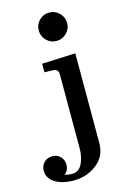

<svg xmlns="http://www.w3.org/2000/svg" viewBox="-189 -757 674 1019"><g transform="rotate(-15 147.5 -247.5)"><path d="M189 -695Q221 -695 244 -672Q267 -649 267 -617Q267 -585 244 -562Q221 -539 189 -539Q156 -539 133.5 -562Q111 -585 111 -617Q111 -649 133.5 -672Q156 -695 189 -695ZM-56 109Q-56 82 -38.5 64Q-21 46 7 46Q34 46 51.5 64Q69 82 69 108Q69 140 45 158Q68 164 84 164Q124 164 141.5 126.5Q159 89 159 42V-355Q159 -368 158 -374Q157 -380 152 -385.5Q147 -391 137 -393Q122 -395 83 -395V-442L267 -450V42Q267 116 212 158Q157 200 86 200Q23 200 -16.5 175.5Q-56 151 -56 109Z"/></g></svg>

Font: CMU Serif
Style: Bold
Weight: 700
Version: Version 0.7.0